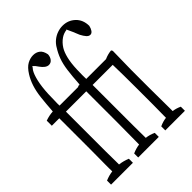

<svg xmlns="http://www.w3.org/2000/svg" viewBox="-244 -1037 1165 1165"><g transform="rotate(-45 338.5 -455.0)"><path d="M487.8 -44.4Q516.1 -57.6 544.9 -61Q544.9 -64.5 544.9 -64.5Q544.9 -75.7 544.9 -77.1Q545.9 -128.9 545.9 -170.9Q545.9 -218.3 545.9 -256.3Q545.9 -292.5 545.9 -318.4Q545.9 -436 543.5 -516.6Q543.5 -516.6 371.1 -516.6Q371.1 -349.6 371.1 -172.9Q371.1 -130.9 372.1 -65.4Q372.1 -65.4 372.1 -61.5Q402.3 -58.1 432.1 -44.4Q432.1 -31.7 432.1 -9.8Q432.1 -9.8 255.4 -9.8Q255.4 -32.2 255.4 -44.4Q285.2 -57.6 314.9 -61.5Q316.4 -237.3 316.4 -256.3Q316.4 -391.1 316.4 -516.6Q316.4 -516.6 142.1 -516.6Q142.1 -391.1 142.1 -256.3Q142.1 -219.2 142.1 -172.9Q142.6 -135.7 143.1 -88.4Q143.1 -82 143.1 -65.9Q143.1 -65.9 143.1 -62Q176.8 -58.1 210 -44.4Q210 -31.7 210 -9.8Q210 -9.8 22.5 -9.8Q22.5 -32.2 22.5 -44.4Q53.2 -57.6 84.5 -61.5Q84.5 -61.5 84.5 -65.4Q84.5 -65.4 84.5 -71.8Q84.5 -80.1 84 -88.9Q84 -107.4 84 -116.7Q84 -145 84.5 -172.9Q85 -200.7 85 -256.3Q85 -391.1 85 -516.6Q85 -516.6 21 -516.6Q21 -543 21 -560.1Q53.7 -571.8 86.4 -573.7Q90.8 -638.2 96.2 -685.3Q101.6 -732.4 113.5 -769Q125.5 -805.7 144 -835Q167.5 -872.6 192.6 -886.2Q217.8 -899.9 243.2 -899.9Q268.6 -899.9 286.6 -886.2Q304.7 -872.6 311 -839.4Q310.1 -818.8 298.8 -804.2Q287.6 -789.6 269.5 -789.6Q257.3 -789.6 244.4 -798.8Q231.4 -808.1 218.8 -826.2Q206.5 -845.7 194.3 -855.5Q192.4 -858.4 190.9 -851.6Q185.1 -845.2 179.2 -836.9Q165 -814.9 154.8 -771Q145 -728.5 142.1 -668.5Q140.6 -638.7 140.6 -603.5Q140.1 -600.1 140.1 -588.9Q140.1 -581.1 140.6 -569.8Q140.6 -569.8 299.8 -569.8Q299.8 -574.7 300.3 -569.8Q307.1 -576.2 313.5 -572.8Q315.4 -578.1 316.9 -573.7Q321.3 -641.6 327.4 -687.7Q333.5 -733.9 345.9 -767.8Q358.4 -801.8 377.9 -832Q377.9 -832 377.9 -832.5Q391.1 -854.5 410.2 -869.6Q429.2 -884.8 451.4 -892.3Q473.6 -899.9 495.6 -899.9Q543.5 -899.9 576.7 -868.4Q609.9 -836.9 610.4 -784.7Q606.9 -767.1 598.1 -754.2Q589.4 -741.2 576.7 -741.2Q564 -741.2 553 -753.7Q542 -766.1 530.8 -787.6Q513.7 -831.1 497.1 -865.2Q495.1 -870.1 493.7 -864.7Q469.2 -861.8 448.2 -847.7Q422.4 -830.1 404.3 -801.3Q390.1 -778.3 381.1 -741Q372.1 -703.6 370.1 -651.4Q369.1 -628.4 369.1 -602.1Q369.1 -586.4 369.6 -569.8Q369.6 -569.8 539.1 -569.8Q567.4 -582.5 596.2 -585.4Q600.1 -585.9 604 -576.2Q602.5 -500.5 601.1 -415Q601.1 -340.3 601.1 -256.3Q601.1 -217.3 602.5 -77.1Q602.5 -75.7 602.5 -64.9Q602.5 -64.9 602.5 -61Q629.4 -57.6 656.2 -44.9Q656.2 -32.2 656.2 -9.8Q656.2 -9.8 487.8 -9.8Q487.8 -31.7 487.8 -44.4Z"/></g></svg>

Font: Scarab Serif
Style: Light
Weight: 300
Designer: John Roberts
Foundry: Scarab
Version: 1.0